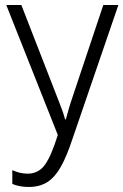

<svg xmlns="http://www.w3.org/2000/svg" viewBox="-20 -734 491 764"><path d="M270 -186Q246 -113 222.5 -71Q199 -29 168.5 -9.5Q138 10 94 10Q58 10 29 -2V-57Q59 -43 90 -43Q133 -43 158.5 -78Q184 -113 210 -197L5 -714H65L216 -326Q232 -286 239 -259H242L254 -302Q256 -307 261 -325L391 -714H451Z"/></svg>

Font: Noto Sans Display Light Narrow
Style: Regular
Weight: 300
Width: 4
Designer: Monotype Design team
Foundry: Monotype Imaging Inc.
Version: Version 1.000